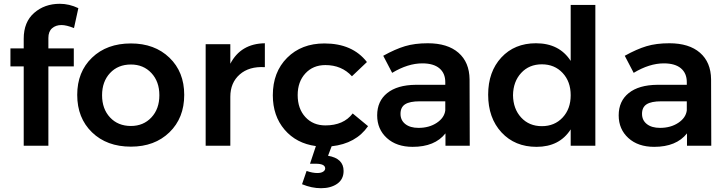

<svg xmlns="http://www.w3.org/2000/svg" viewBox="-20 -768 3834 1012"><path d="M304 -636Q274 -636 254.5 -619Q235 -602 235 -568V-513H369V-418H235V0H105V-418H35V-513H105V-564Q105 -652 160 -700Q215 -748 295 -748Q345 -748 393 -725L370 -620Q330 -636 304 -636Z M670 -539Q795 -539 873 -464Q951 -389 951 -268Q951 -146 873 -70.5Q795 5 670 5Q543 5 465 -70.5Q387 -146 387 -268Q387 -389 465 -464Q543 -539 670 -539ZM670 -428Q602 -428 560 -383Q518 -338 518 -266Q518 -194 560 -149Q602 -104 670 -104Q736 -104 778 -149Q820 -194 820 -266Q820 -338 778 -383Q736 -428 670 -428Z M1194 -432Q1249 -538 1376 -540V-414Q1293 -419 1243.5 -375.5Q1194 -332 1194 -258V0H1064V-535H1194Z M1920 -103Q1856 -11 1728 3L1709 53Q1791 67 1791 133Q1791 177 1757.5 200.5Q1724 224 1672 224Q1623 224 1572 203L1596 133Q1627 144 1653 144Q1672 144 1683 137Q1694 130 1694 120Q1694 95 1644 95H1614L1645 2Q1542 -12 1480 -84.5Q1418 -157 1418 -266Q1418 -388 1493.5 -463.5Q1569 -539 1690 -539Q1838 -539 1914 -441L1835 -366Q1781 -425 1695 -425Q1630 -425 1589.5 -381Q1549 -337 1549 -267Q1549 -195 1589.5 -151Q1630 -107 1695 -107Q1791 -107 1839 -170Z M2456 0H2328V-65Q2272 6 2155 6Q2070 6 2019 -40.5Q1968 -87 1968 -160Q1968 -235 2021 -277.5Q2074 -320 2171 -321H2327V-335Q2327 -382 2296 -408Q2265 -434 2206 -434Q2130 -434 2047 -384L2000 -474Q2063 -509 2114.5 -524.5Q2166 -540 2235 -540Q2339 -540 2396.5 -490Q2454 -440 2455 -350ZM2186 -94Q2242 -94 2282 -120.5Q2322 -147 2327 -186V-234H2192Q2140 -234 2115.5 -218.5Q2091 -203 2091 -168Q2091 -134 2116.5 -114Q2142 -94 2186 -94Z M2988 -742H3118V0H2988V-86Q2929 6 2808 6Q2694 6 2623.5 -70Q2553 -146 2553 -269Q2553 -390 2622.5 -465Q2692 -540 2805 -540Q2928 -540 2988 -447ZM2684 -266Q2685 -194 2727 -148.5Q2769 -103 2836 -103Q2903 -103 2945.5 -148.5Q2988 -194 2988 -266Q2988 -338 2945.5 -383.5Q2903 -429 2836 -429Q2769 -429 2727 -383.5Q2685 -338 2684 -266Z M3729 0H3601V-65Q3545 6 3428 6Q3343 6 3292 -40.5Q3241 -87 3241 -160Q3241 -235 3294 -277.5Q3347 -320 3444 -321H3600V-335Q3600 -382 3569 -408Q3538 -434 3479 -434Q3403 -434 3320 -384L3273 -474Q3336 -509 3387.5 -524.5Q3439 -540 3508 -540Q3612 -540 3669.5 -490Q3727 -440 3728 -350ZM3459 -94Q3515 -94 3555 -120.5Q3595 -147 3600 -186V-234H3465Q3413 -234 3388.5 -218.5Q3364 -203 3364 -168Q3364 -134 3389.5 -114Q3415 -94 3459 -94Z"/></svg>

Font: Montserrat arm Medium
Style: Regular
Weight: 500
Designer: Julieta Ulanovsky
Foundry: Julieta Ulanovsky
Version: Version 6.000;PS 006.000;hotconv 1.0.88;makeotf.lib2.5.64775